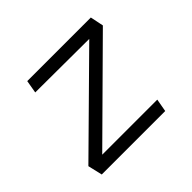

<svg xmlns="http://www.w3.org/2000/svg" viewBox="-126 -678 837 837"><g transform="rotate(-45 293.0 -259.0)"><path d="M531.7 -456.1 131.3 -59.6H470.7L460 0H68.8L53.2 -66.9L448.2 -456.5L116.7 -458L127 -517.6H519Z"/></g></svg>

Font: Cascadia Mono Light
Style: Italic
Weight: 300
Italic angle: -10°
Monospace: yes
Designer: Aaron Bell
Foundry: Saja Typeworks
Version: Version 2404.023; ttfautohint (v1.8.4)